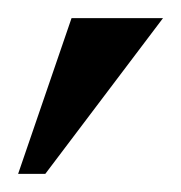

<svg xmlns="http://www.w3.org/2000/svg" viewBox="-20 -740 200 212"><path d="M160 -720 30 -548H0L59 -720Z"/></svg>

Font: Brygada 1918 Medium
Style: Italic
Weight: 500
Italic angle: -8°
Designer: Mateusz Machalski | Borys Kosmynka | Przemek Hoffer
Foundry: NIEPODLEGLA 2018
Version: Version 3.006